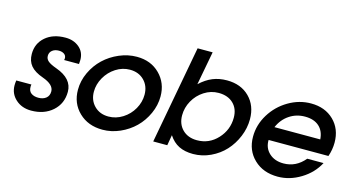

<svg xmlns="http://www.w3.org/2000/svg" viewBox="-81 -1062 2566 1398"><g transform="rotate(15 1202.0 -363.0)"><path d="M47.9 -170.9H162.1Q160.2 -165 160.2 -152.8Q160.2 -121.1 180.7 -106Q201.2 -90.8 234.9 -90.8Q270.5 -90.8 292.7 -108.6Q314.9 -126.5 314.9 -159.2Q314.9 -210.9 230 -241.2Q165.5 -263.7 136.2 -298.6Q106.9 -333.5 106.9 -387.2Q106.9 -466.3 164.1 -515.6Q221.2 -564.9 314.9 -564.9Q376.5 -564.9 418.2 -529.8Q460 -494.6 460 -436Q460 -427.2 458 -404.8H346.2Q348.1 -410.6 348.1 -418Q348.1 -438.5 332.3 -449.7Q316.4 -460.9 292 -460.9Q261.7 -460.9 242.4 -445.3Q223.1 -429.7 223.1 -403.8Q223.1 -379.9 242.2 -364Q261.2 -348.1 306.2 -332Q432.1 -287.1 432.1 -188Q432.1 -99.1 369.4 -43Q306.6 13.2 208 13.2Q137.7 13.2 91.3 -28.8Q44.9 -70.8 44.9 -133.8Q44.9 -151.4 47.9 -170.9Z M499 -222.2Q499 -290 528.8 -353.5Q558.6 -417 607.2 -463.1Q655.8 -509.3 720.7 -537.1Q785.6 -564.9 853 -564.9Q958.5 -564.9 1025.6 -498Q1092.8 -431.2 1092.8 -330.1Q1092.8 -263.2 1064 -199.7Q1035.2 -136.2 988 -89.8Q940.9 -43.5 877 -15.1Q813 13.2 746.1 13.2Q637.2 13.2 568.1 -53.5Q499 -120.1 499 -222.2ZM614.7 -238.8Q614.7 -174.3 656 -132.6Q697.3 -90.8 762.7 -90.8Q819.8 -90.8 869.6 -122.3Q919.4 -153.8 948.2 -204.8Q977.1 -255.9 977.1 -312Q977.1 -377.4 935.8 -419.2Q894.5 -460.9 828.1 -460.9Q772 -460.9 722.4 -429Q672.9 -397 643.8 -345.5Q614.7 -293.9 614.7 -238.8Z M1126 0 1262.7 -738.8H1376L1328.6 -485.8Q1374.5 -528.8 1423.1 -548.8Q1471.7 -568.8 1530.8 -568.8Q1636.2 -568.8 1700.4 -504.6Q1764.6 -440.4 1764.6 -337.9Q1764.6 -271 1738 -206.8Q1711.4 -142.6 1667 -94.2Q1622.6 -45.9 1559.8 -16.4Q1497.1 13.2 1428.7 13.2Q1365.7 13.2 1321.3 -9Q1276.9 -31.2 1245.6 -79.1L1231.9 0ZM1279.8 -238.8Q1279.8 -172.9 1321 -131.8Q1362.3 -90.8 1430.7 -90.8Q1522 -90.8 1585 -158.7Q1647.9 -226.6 1647.9 -318.8Q1647.9 -385.3 1606.9 -425Q1565.9 -464.8 1495.6 -464.8Q1437.5 -464.8 1387.5 -432.6Q1337.4 -400.4 1308.6 -348.4Q1279.8 -296.4 1279.8 -238.8Z M2241.7 -168.9H2364.7Q2322.3 -87.9 2239.3 -37.4Q2156.2 13.2 2066.9 13.2Q1956.5 13.2 1887.7 -53Q1818.8 -119.1 1818.8 -222.2Q1818.8 -311.5 1867.4 -390.9Q1916 -470.2 1996.3 -517.6Q2076.7 -564.9 2165.5 -564.9Q2271.5 -564.9 2337.6 -500.5Q2403.8 -436 2403.8 -333Q2403.8 -280.3 2385.7 -228H1934.6Q1933.1 -167.5 1974.4 -129.2Q2015.6 -90.8 2082.5 -90.8Q2177.2 -90.8 2241.7 -168.9ZM1951.7 -329.1H2296.9Q2293 -391.6 2254.2 -426.3Q2215.3 -460.9 2147.9 -460.9Q2082.5 -460.9 2030.5 -426Q1978.5 -391.1 1951.7 -329.1Z"/></g></svg>

Font: Involve SemiBold Oblique
Style: Italic
Weight: 600
Italic angle: -10.5°
Designer: Stefan Peev
Foundry: Context Ltd.
Version: Version 1.001